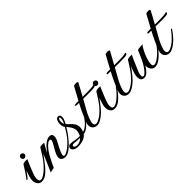

<svg xmlns="http://www.w3.org/2000/svg" viewBox="155 -1380 2267 2267"><g transform="rotate(-45 1288.0 -247.0)"><path d="M172 -324Q157 -324 149 -334Q141 -344 141 -357Q141 -371 151.5 -380Q162 -389 174 -389Q189 -389 198 -379.5Q207 -370 207 -357Q207 -344 196 -334Q185 -324 172 -324ZM124 17Q90 17 70 -8.5Q50 -34 50 -73Q50 -101 60 -130Q65 -146 72 -167.5Q79 -189 85 -205Q72 -186 58.5 -167Q45 -148 29 -130Q20 -120 12 -120Q8 -120 8 -124Q8 -128 13 -134Q48 -179 71.5 -217Q95 -255 107 -274Q115 -288 133 -291Q151 -294 164 -293Q168 -293 173 -292.5Q178 -292 188 -292Q182 -280 169.5 -251.5Q157 -223 144 -190.5Q131 -158 121 -133Q112 -111 106.5 -89Q101 -67 101 -49Q101 -30 108 -18Q115 -6 130 -6Q150 -6 176 -22Q202 -38 228.5 -62Q255 -86 277.5 -111.5Q300 -137 313 -157Q317 -163 322 -163Q327 -163 327 -155Q327 -149 323 -144Q271 -73 222.5 -28Q174 17 124 17Z M271 16Q296 -39 321 -97Q346 -155 367 -205Q354 -186 340.5 -167Q327 -148 311 -130Q302 -120 295 -120Q291 -120 291 -124Q291 -127 296 -133Q331 -178 354 -216.5Q377 -255 389 -274Q397 -288 409.5 -289.5Q422 -291 431 -291Q435 -291 445 -290.5Q455 -290 465 -290Q461 -282 449.5 -262Q438 -242 425.5 -220Q413 -198 405 -180Q419 -197 444.5 -228.5Q470 -260 504 -281Q536 -300 562 -300Q605 -300 605 -255Q605 -243 601 -228Q597 -213 588 -196Q569 -159 547.5 -118.5Q526 -78 516 -43Q515 -39 514.5 -36Q514 -33 514 -30Q514 -12 532 -12Q542 -12 555 -18Q583 -30 615 -56Q647 -82 675.5 -113Q704 -144 721 -170Q727 -180 733 -180Q738 -180 738 -175Q738 -169 734 -164Q716 -137 687.5 -103.5Q659 -70 626.5 -41.5Q594 -13 564 0Q543 8 524 8Q498 8 478.5 -5.5Q459 -19 459 -46Q459 -50 459.5 -54.5Q460 -59 461 -63Q469 -100 493 -139.5Q517 -179 537 -216Q548 -238 548 -250Q548 -266 532 -266Q525 -266 516 -263Q507 -260 497 -252Q476 -238 453 -209.5Q430 -181 406 -140Q384 -101 365 -62Q346 -23 334 3Q319 3 299.5 8Q280 13 271 16Z M717 28Q674 28 654 11Q634 -6 634 -25Q634 -41 646.5 -52.5Q659 -64 682 -62Q716 -60 751 -52.5Q786 -45 819 -47Q828 -63 834 -83Q840 -103 840 -122Q840 -144 829.5 -166Q819 -188 805.5 -206.5Q792 -225 782 -236Q762 -201 738.5 -168Q715 -135 688 -104Q678 -93 671 -93Q667 -93 667 -97Q667 -101 678 -114Q707 -148 732 -187Q757 -226 770 -248Q763 -256 757 -274.5Q751 -293 751 -312Q751 -341 763 -367Q775 -393 799 -393Q813 -393 822 -385.5Q831 -378 831 -356Q831 -349 830 -341Q829 -333 827 -323Q823 -310 814 -292Q805 -274 800 -266Q821 -241 843 -221.5Q865 -202 880 -178Q895 -154 895 -115Q895 -102 891 -85.5Q887 -69 881 -56Q907 -60 940.5 -86.5Q974 -113 1006 -161Q1013 -172 1021 -172Q1026 -172 1026 -167Q1026 -164 1023 -159Q986 -104 947.5 -70.5Q909 -37 868 -31Q845 0 804.5 14Q764 28 717 28ZM789 -280Q792 -288 797.5 -299.5Q803 -311 807 -327Q810 -339 810 -349Q810 -372 801 -372Q796 -372 788 -361Q780 -350 780 -328Q780 -315 782.5 -301Q785 -287 789 -280ZM720 8Q747 8 768.5 -2.5Q790 -13 806 -29Q780 -29 757 -32Q734 -35 708 -36Q693 -37 685.5 -31.5Q678 -26 678 -18Q678 -9 688.5 -0.5Q699 8 720 8Z M1055 10Q1022 10 1000 -10.5Q978 -31 978 -64Q978 -81 984 -99Q1004 -154 1031 -213.5Q1058 -273 1089 -330H1055Q1033 -330 1033 -339Q1033 -344 1039.5 -347.5Q1046 -351 1055 -351Q1065 -352 1076 -351.5Q1087 -351 1100 -351L1186 -509Q1190 -517 1204.5 -519.5Q1219 -522 1226 -522Q1237 -522 1247.5 -517Q1258 -512 1254 -506Q1251 -502 1241.5 -484Q1232 -466 1219 -442Q1206 -418 1192.5 -393.5Q1179 -369 1169 -351H1212Q1237 -351 1265.5 -351.5Q1294 -352 1317 -354Q1340 -356 1347 -359Q1353 -362 1359 -362Q1369 -362 1369 -354Q1369 -345 1355 -337Q1345 -332 1316 -330.5Q1287 -329 1249 -329H1215Q1202 -329 1187 -329.5Q1172 -330 1158 -330Q1125 -269 1090.5 -209.5Q1056 -150 1035 -83Q1029 -64 1029 -49Q1029 -13 1061 -13Q1077 -13 1101 -25Q1145 -47 1187 -88Q1229 -129 1260 -173Q1265 -181 1271 -181Q1275 -181 1275 -176Q1275 -171 1271 -164Q1239 -116 1200.5 -76Q1162 -36 1113 -7Q1082 10 1055 10Z M1389 -324Q1374 -324 1366 -334Q1358 -344 1358 -357Q1358 -371 1368.5 -380Q1379 -389 1391 -389Q1406 -389 1415 -379.5Q1424 -370 1424 -357Q1424 -344 1413 -334Q1402 -324 1389 -324ZM1341 17Q1307 17 1287 -8.5Q1267 -34 1267 -73Q1267 -101 1277 -130Q1282 -146 1289 -167.5Q1296 -189 1302 -205Q1289 -186 1275.5 -167Q1262 -148 1246 -130Q1237 -120 1229 -120Q1225 -120 1225 -124Q1225 -128 1230 -134Q1265 -179 1288.5 -217Q1312 -255 1324 -274Q1332 -288 1350 -291Q1368 -294 1381 -293Q1385 -293 1390 -292.5Q1395 -292 1405 -292Q1399 -280 1386.5 -251.5Q1374 -223 1361 -190.5Q1348 -158 1338 -133Q1329 -111 1323.5 -89Q1318 -67 1318 -49Q1318 -30 1325 -18Q1332 -6 1347 -6Q1367 -6 1393 -22Q1419 -38 1445.5 -62Q1472 -86 1494.5 -111.5Q1517 -137 1530 -157Q1534 -163 1539 -163Q1544 -163 1544 -155Q1544 -149 1540 -144Q1488 -73 1439.5 -28Q1391 17 1341 17Z M1583 10Q1550 10 1528 -10.5Q1506 -31 1506 -64Q1506 -81 1512 -99Q1532 -154 1559 -213.5Q1586 -273 1617 -330H1583Q1561 -330 1561 -339Q1561 -344 1567.5 -347.5Q1574 -351 1583 -351Q1593 -352 1604 -351.5Q1615 -351 1628 -351L1714 -509Q1718 -517 1732.5 -519.5Q1747 -522 1754 -522Q1765 -522 1775.5 -517Q1786 -512 1782 -506Q1779 -502 1769.5 -484Q1760 -466 1747 -442Q1734 -418 1720.5 -393.5Q1707 -369 1697 -351H1740Q1765 -351 1793.5 -351.5Q1822 -352 1845 -354Q1868 -356 1875 -359Q1881 -362 1887 -362Q1897 -362 1897 -354Q1897 -345 1883 -337Q1873 -332 1844 -330.5Q1815 -329 1777 -329H1743Q1730 -329 1715 -329.5Q1700 -330 1686 -330Q1653 -269 1618.5 -209.5Q1584 -150 1563 -83Q1557 -64 1557 -49Q1557 -13 1589 -13Q1605 -13 1629 -25Q1673 -47 1715 -88Q1757 -129 1788 -173Q1793 -181 1799 -181Q1803 -181 1803 -176Q1803 -171 1799 -164Q1767 -116 1728.5 -76Q1690 -36 1641 -7Q1610 10 1583 10Z M1845 6Q1814 6 1801.5 -12.5Q1789 -31 1789 -58Q1789 -84 1796.5 -112.5Q1804 -141 1814 -166Q1824 -191 1830 -205Q1817 -186 1803.5 -167Q1790 -148 1774 -130Q1765 -120 1757 -120Q1753 -120 1753 -124Q1753 -128 1758 -134Q1793 -179 1816.5 -217Q1840 -255 1852 -274Q1860 -288 1878 -291Q1896 -294 1909 -293Q1913 -293 1918 -292.5Q1923 -292 1933 -292Q1912 -256 1896 -214Q1880 -172 1862 -134Q1847 -103 1840 -80Q1833 -57 1833 -42Q1833 -15 1852 -15Q1867 -15 1890 -39.5Q1913 -64 1937 -101Q1961 -138 1977 -176Q1989 -202 2000.5 -229Q2012 -256 2019 -274Q2023 -281 2038.5 -284.5Q2054 -288 2073.5 -289Q2093 -290 2109 -290Q2096 -278 2079.5 -249.5Q2063 -221 2047.5 -185Q2032 -149 2022 -114Q2012 -79 2012 -54Q2012 -50 2012.5 -46Q2013 -42 2014 -38Q2019 -20 2038 -20Q2043 -20 2048.5 -21Q2054 -22 2061 -25Q2089 -37 2119 -61Q2149 -85 2176 -115Q2203 -145 2221 -172Q2230 -185 2236 -185Q2239 -185 2239 -181Q2239 -173 2231 -161Q2213 -134 2186.5 -102Q2160 -70 2129.5 -43Q2099 -16 2069 -3Q2047 6 2028 6Q1990 6 1970.5 -24.5Q1951 -55 1955 -90Q1932 -51 1904.5 -22.5Q1877 6 1845 6Z M2262 10Q2229 10 2207 -10.5Q2185 -31 2185 -64Q2185 -81 2191 -99Q2211 -154 2238 -213.5Q2265 -273 2296 -330H2262Q2240 -330 2240 -339Q2240 -344 2246.5 -347.5Q2253 -351 2262 -351Q2272 -352 2283 -351.5Q2294 -351 2307 -351L2393 -509Q2397 -517 2411.5 -519.5Q2426 -522 2433 -522Q2444 -522 2454.5 -517Q2465 -512 2461 -506Q2458 -502 2448.5 -484Q2439 -466 2426 -442Q2413 -418 2399.5 -393.5Q2386 -369 2376 -351H2419Q2444 -351 2472.5 -351.5Q2501 -352 2524 -354Q2547 -356 2554 -359Q2560 -362 2566 -362Q2576 -362 2576 -354Q2576 -345 2562 -337Q2552 -332 2523 -330.5Q2494 -329 2456 -329H2422Q2409 -329 2394 -329.5Q2379 -330 2365 -330Q2332 -269 2297.5 -209.5Q2263 -150 2242 -83Q2236 -64 2236 -49Q2236 -13 2268 -13Q2284 -13 2308 -25Q2352 -47 2394 -88Q2436 -129 2467 -173Q2472 -181 2478 -181Q2482 -181 2482 -176Q2482 -171 2478 -164Q2446 -116 2407.5 -76Q2369 -36 2320 -7Q2289 10 2262 10Z"/></g></svg>

Font: Gwendolyn
Style: Bold
Weight: 700
Designer: Robert E. Leuschke
Foundry: Robert E. Leuschke
Version: Version 1.010; ttfautohint (v1.8.3)